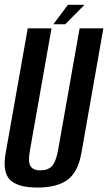

<svg xmlns="http://www.w3.org/2000/svg" viewBox="-28 -796 462 820"><path d="M131.5 5Q48 5 15 -27.8Q-18 -60.5 -4 -141.5L90.5 -675H192L100 -154.5Q91 -105.5 102 -87Q113 -68.5 144.5 -68.5Q177 -68.5 194 -86.8Q211 -105 220 -154.5L312 -675H413.5L319.5 -141.5Q305 -60.5 260 -27.8Q215 5 131.5 5ZM200 -692.5 262 -775.5H333L250.5 -692.5Z"/></svg>

Font: Anybody Condensed Medium
Style: Italic
Weight: 500
Width: 3
Italic angle: -10°
Designer: Tyler Finck
Foundry: Etcetera Type Company
Version: Version 1.010; ttfautohint (v1.8.3) -l 8 -r 50 -G 200 -x 14 